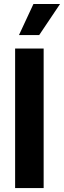

<svg xmlns="http://www.w3.org/2000/svg" viewBox="-20 -953 324 973"><path d="M201.2 0H56.6V-707H201.2ZM149.4 -932.6H284.2L178.7 -775.4H76.2Z"/></svg>

Font: Pretendard Std
Style: Bold
Weight: 700
Designer: Base glyphs from Inter by Rasmus Andersson; Hangeul glyphs from Noto Sans CJK(Source Han Sans) by Jang Soo-young and Kan
Foundry: Kil Hyung-jin
Version: Version 1.309